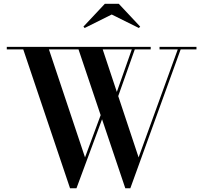

<svg xmlns="http://www.w3.org/2000/svg" viewBox="-20 -1002 1092 1032"><path d="M580.5 -924 435 -851.5 428.5 -859 543.5 -981.5H618.5L733.5 -859L726.5 -851.5ZM790 -736.5H704.5L615.5 -485.5L725 -156L935.5 -736.5H837.5V-750H1036V-736.5H951L680.5 10H653.5L528.5 -361L391 10H356.5L105 -736.5H16.5V-750H790ZM437 -156 521 -383 402 -736.5H243ZM532 -736.5 608 -508 688.5 -736.5Z"/></svg>

Font: Bodoni* 16pt Medium
Style: Regular
Weight: 500
Version: Version 2.3